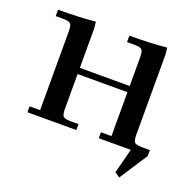

<svg xmlns="http://www.w3.org/2000/svg" viewBox="-105 -556 803 789"><g transform="rotate(20 296.5 -161.5)"><path d="M22 -411V-439Q115 -439 185 -446L188 -418V-245H406V-371Q406 -396 399 -403.5Q392 -411 367 -411H334V-439Q427 -439 497 -446L500 -418V-66Q500 -41 507 -33.5Q514 -26 539 -26H574V0L494 123L472 108L500 0H360V-26H406V-218H188V-66Q188 -41 195 -33.5Q202 -26 227 -26H262V0H48V-26H94V-371Q94 -396 87 -403.5Q80 -411 55 -411Z"/></g></svg>

Font: Dihjauti
Style: Bold
Weight: 700
Designer: T. Christopher White
Version: Version 3.0.0